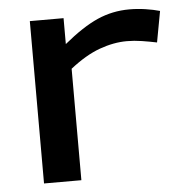

<svg xmlns="http://www.w3.org/2000/svg" viewBox="-45 -592 604 635"><g transform="rotate(-5 257.5 -274.5)"><path d="M188 -539V-453Q251 -505 301 -527Q351 -549 407 -549Q434 -549 460.5 -545Q487 -541 508 -535L489 -432Q465 -437 439.5 -441Q414 -445 390 -445Q346 -445 299 -428Q252 -411 200 -370V0H76V-539Z"/></g></svg>

Font: Georama Extended Medium
Style: Regular
Weight: 500
Width: 7
Designer: Jean-Baptiste Levee
Foundry: Production Type
Version: Version 1.000